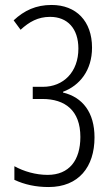

<svg xmlns="http://www.w3.org/2000/svg" viewBox="-20 -744 448 774"><path d="M351 -552C351 -659 287 -724 188 -724C125 -724 78 -702 35 -662L63 -624C98 -656 133 -676 182 -676C252 -676 296 -629 296 -548C296 -454 236 -394 153 -394H112V-345H151C242 -345 304 -299 304 -192C304 -98 259 -39 172 -39C124 -39 76 -53 38 -74V-19C79 0 124 10 176 10C297 10 361 -71 361 -190C361 -291 313 -352 234 -371V-374C301 -399 351 -460 351 -552Z"/></svg>

Font: Noto Sans Arabic UI XCn Lt
Style: Regular
Weight: 300
Width: 2
Designer: Monotype Design Team, Nadine Chahine and Nizar Qandah
Foundry: Monotype Imaging Inc.
Version: Version 2.010